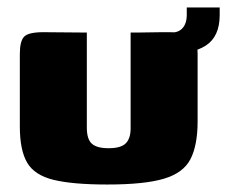

<svg xmlns="http://www.w3.org/2000/svg" viewBox="-20 -486 607 513"><path d="M212 -399V-145Q212 -114 225.5 -102Q239 -90 270 -90Q303 -90 316 -103Q329 -116 329 -143V-399Q330 -399 344.5 -399Q359 -399 378 -399.5Q397 -400 413 -400Q429 -400 432 -400Q459 -400 475.5 -397.5Q492 -395 500 -383.5Q508 -372 508 -342V-162Q508 -98 489 -61Q470 -24 418 -8.5Q366 7 267 7Q174 7 123 -5.5Q72 -18 52.5 -51.5Q33 -85 33 -148V-342Q33 -376 44.5 -388Q56 -400 96 -400Q125 -400 153.5 -399.5Q182 -399 212 -399ZM417 -341 416 -399H437Q452 -399 461 -405Q470 -411 474.5 -421.5Q479 -432 479 -446V-466H567V-446Q567 -388 529.5 -364Q492 -340 417 -341Z"/></svg>

Font: Genos ExtraBold
Style: Regular
Weight: 800
Designer: Robert E. Leuschke
Foundry: Robert E. Leuschke
Version: Version 1.010